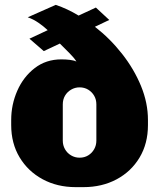

<svg xmlns="http://www.w3.org/2000/svg" viewBox="-20 -759 655 789"><path d="M291 10Q215 10 155 -22.5Q95 -55 60.5 -112.5Q26 -170 26 -245V-266Q26 -329 51 -386Q76 -443 122.5 -479Q169 -515 232 -515Q250 -515 267 -513Q284 -511 294 -506Q286 -520 266 -540Q246 -560 226 -580L160 -549L101 -600L176 -635Q159 -651 138 -665.5Q117 -680 94 -688L209 -739Q233 -731 256.5 -720Q280 -709 303 -695L374 -728L429 -677L370 -649Q432 -601 481.5 -538Q531 -475 559.5 -405.5Q588 -336 588 -266V-245Q588 -169 553.5 -111.5Q519 -54 459 -22Q399 10 323 10ZM307 -111Q327 -111 342.5 -120.5Q358 -130 367 -146Q376 -162 376 -181V-330Q376 -350 367 -365.5Q358 -381 342.5 -390.5Q327 -400 307 -400Q288 -400 272 -390.5Q256 -381 247 -365.5Q238 -350 238 -330V-181Q238 -162 247 -146Q256 -130 272 -120.5Q288 -111 307 -111Z"/></svg>

Font: Chivo Medium Black
Style: Regular
Weight: 900
Version: Version 2.002